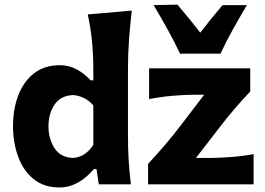

<svg xmlns="http://www.w3.org/2000/svg" viewBox="-20 -793 1141 826"><path d="M236.5 13.5Q168 13.5 123.5 -23.5Q79 -60.5 57.5 -120.5Q36 -180.5 36 -250Q36 -324.5 59 -383.8Q82 -443 126.8 -477.8Q171.5 -512.5 238 -512.5Q277 -512.5 310.5 -494.2Q344 -476 369.5 -447.5H381.5V-493.5Q381.5 -554.5 376 -613Q370.5 -671.5 357.5 -731L547 -747.5Q540 -688.5 535.2 -625.5Q530.5 -562.5 530.5 -493.5V-216Q530.5 -154 533.5 -103.8Q536.5 -53.5 543 0H405L395 -66H384.5Q316 13.5 236.5 13.5ZM293 -113.5Q346.5 -116.5 381.5 -169.5V-339.5Q363.5 -360.5 340 -371.8Q316.5 -383 293.5 -384Q240.5 -381.5 214.5 -342.8Q188.5 -304 188.5 -249Q188.5 -197 214 -156.5Q239.5 -116 293 -113.5ZM617 0V-88Q657 -131 692.8 -173Q728.5 -215 757.5 -253.5L858.5 -385.5H813.5Q778 -385.5 723.8 -381Q669.5 -376.5 621.5 -366.5V-499H1056.5V-399Q1028 -370 991.5 -327.5Q955 -285 925 -245.5L823 -113.5H886Q921.5 -113.5 974.2 -117.5Q1027 -121.5 1071 -130V0ZM754.5 -562Q730 -614 701 -666.5Q672 -719 641 -771L743.5 -773Q794 -714 841.5 -652.5Q887 -712 937.5 -771H1042Q1011 -718.5 981.8 -666.2Q952.5 -614 928.5 -562Z"/></svg>

Font: Commissioner Flair
Style: Bold
Weight: 700
Designer: Kostas Bartsokas
Foundry: Kostas Bartsokas
Version: Version 1.000; ttfautohint (v1.8.3)